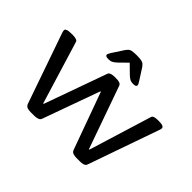

<svg xmlns="http://www.w3.org/2000/svg" viewBox="-152 -958 1199 1199"><g transform="rotate(45 448.0 -358.0)"><path d="M229 2Q212 2 200 -2.5Q188 -7 182 -20L18 -491Q17 -495 16 -499Q15 -503 15 -507Q15 -515 26.5 -520Q38 -525 63 -525H76Q93 -525 105.5 -521Q118 -517 120 -508L247 -92H251L400 -508Q404 -517 416.5 -521Q429 -525 446 -525H458Q477 -525 488.5 -521Q500 -517 504 -507L651 -92H655L783 -508Q786 -518 798.5 -521.5Q811 -525 828 -525H837Q861 -525 871 -520Q881 -515 881 -507Q881 -503 880.5 -499.5Q880 -496 878 -491L713 -20Q709 -7 696.5 -2.5Q684 2 667 2H634Q618 2 605 -2.5Q592 -7 587 -20L450 -398H446L310 -20Q306 -8 293 -3Q280 2 262 2ZM340 -575Q325 -575 318.5 -578.5Q312 -582 312 -588Q312 -593 316 -600Q320 -607 325 -616L374 -691Q380 -699 386.5 -705.5Q393 -712 407 -715Q421 -718 448 -718Q475 -718 489 -715Q503 -712 510 -705.5Q517 -699 523 -691L571 -616Q577 -607 580.5 -600Q584 -593 584 -588Q584 -582 578 -578.5Q572 -575 557 -575Q540 -575 529 -581Q518 -587 503 -601L449 -654L395 -601Q380 -587 368.5 -581Q357 -575 340 -575Z"/></g></svg>

Font: Asap Expanded Medium
Style: Regular
Weight: 500
Width: 7
Designer: Pablo Cosgaya
Foundry: Omnibus-Type
Version: Version 3.001